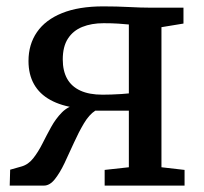

<svg xmlns="http://www.w3.org/2000/svg" viewBox="-20 -579 635 599"><path d="M10.3 0 11.7 -49.6 46.7 -59.5Q68.3 -65.5 83.8 -85.3Q99.3 -105 112.3 -130.9Q125.3 -156.8 139.6 -182.8Q154 -208.8 173 -228.1Q192 -247.4 219.8 -253.2V-242Q170.7 -248.6 137.1 -267.2Q103.4 -285.7 86.2 -316.2Q68.9 -346.7 68.9 -388.7Q68.9 -440.6 95.4 -478.9Q121.8 -517.2 173.6 -538.1Q225.5 -559.1 302 -559.1Q344.1 -559.1 382 -557.1Q420 -555.1 446.3 -555.1H552.4V-505.5L483.7 -494.2V-57.2L555.8 -48.9V0H306.5V-48.9L382 -57.2V-233.7H277.1Q257.9 -221.1 241.7 -193.9Q225.5 -166.6 210.6 -133.6Q195.7 -100.6 181.3 -70.1Q166.8 -39.6 151 -19.8Q135.2 0 117.2 0ZM299.8 -283.6Q311.4 -283.6 327.3 -284.1Q343.2 -284.6 358.3 -285.6Q373.3 -286.6 382 -287.6V-502.6Q368.5 -504.1 348.9 -505.3Q329.4 -506.6 303.2 -506.6Q265.5 -506.6 236.7 -495Q208 -483.4 191.9 -458.5Q175.8 -433.7 175.8 -393.5Q175.8 -358 189.4 -333.5Q203.1 -309 230.7 -296.3Q258.3 -283.6 299.8 -283.6Z"/></svg>

Font: Merriweather 7pt Light
Style: Regular
Weight: 300
Designer: Eben Sorkin
Foundry: Eben Sorkin
Version: Version 2.200;gftools[0.9.31]